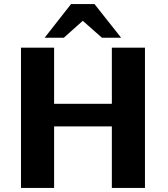

<svg xmlns="http://www.w3.org/2000/svg" viewBox="-20 -931 834 951"><path d="M201 -744 332 -911H448L580 -744H485L390 -828L296 -744ZM84 0V-695H248V-417H534V-695H698V0H534V-305H248V0Z"/></svg>

Font: Coval
Style: Black
Weight: 1000
Foundry: Context Ltd
Version: Version 001.000